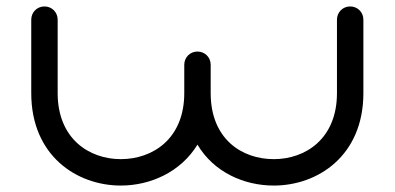

<svg xmlns="http://www.w3.org/2000/svg" viewBox="-20 -557 1225 596"><path d="M593 -397C570 -397 552 -379 552 -356V-268C552 -126 454 -63 355 -63C257 -63 159 -126 159 -268V-496C159 -519 141 -537 118 -537C95 -537 77 -519 77 -496V-268C77 -73 219 19 355 19C447 19 541 -23 593 -108C644 -22 738 19 830 19C966 19 1108 -73 1108 -268V-496C1108 -519 1090 -537 1067 -537C1044 -537 1026 -519 1026 -496V-268C1026 -126 928 -63 830 -63C730 -63 634 -126 634 -268V-356C634 -379 616 -397 593 -397Z"/></svg>

Font: Fabada
Style: Regular
Weight: 400
Designer: deFharo
Foundry: deFharo.com
Version: Version 4.000 2011 initial release